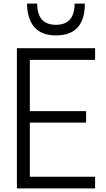

<svg xmlns="http://www.w3.org/2000/svg" viewBox="-20 -1048 589 1068"><path d="M453 -851ZM291 -851Q135 -851 130 -1028H187Q187 -910 291 -910Q395 -910 395 -1028H452Q452 -851 291 -851ZM509 0H74V-780H509V-715H146V-430H459V-366H146V-65H509Z"/></svg>

Font: Tanohe Sans
Style: Regular
Weight: 400
Designer: Village Type and Design LLC & Cristiano Sobral
Foundry: Cooper Hewitt Smithsonian Design Museum
Version: Version 1.00;September 29, 2021;FontCreator 13.0.0.2655 64-b